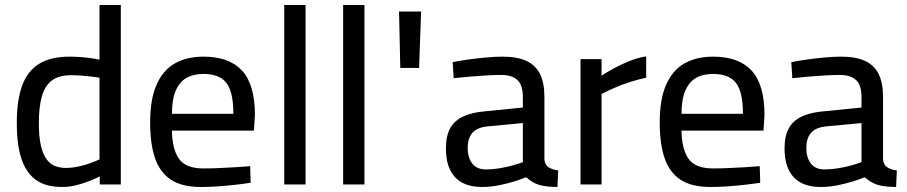

<svg xmlns="http://www.w3.org/2000/svg" viewBox="-20 -736 3617 766"><path d="M229 10Q198 10 171 3.5Q144 -3 121.5 -19.5Q99 -36 82 -65Q65 -94 56 -138.5Q47 -183 47 -246Q47 -335 68 -393.5Q89 -452 135.5 -481Q182 -510 258 -510Q276 -510 298.5 -508.5Q321 -507 342.5 -504Q364 -501 377 -498V-716H462V0H378V-32Q362 -24 337 -14Q312 -4 284 3Q256 10 229 10ZM242 -66Q267 -66 292.5 -71.5Q318 -77 340 -85Q362 -93 377 -100V-426Q365 -428 345 -430.5Q325 -433 303.5 -434.5Q282 -436 264 -436Q215 -436 187 -415Q159 -394 147 -351.5Q135 -309 135 -246Q135 -189 143.5 -153.5Q152 -118 167 -99Q182 -80 201.5 -73Q221 -66 242 -66Z M782 10Q706 10 662 -19Q618 -48 598.5 -105Q579 -162 579 -247Q579 -341 605 -399Q631 -457 678.5 -483.5Q726 -510 792 -510Q894 -510 945.5 -454.5Q997 -399 997 -277L993 -215H666Q667 -141 694 -102.5Q721 -64 792 -64Q820 -64 854 -65.5Q888 -67 921.5 -69Q955 -71 978 -73L980 -7Q956 -3 921 1Q886 5 849.5 7.5Q813 10 782 10ZM666 -282H911Q911 -370 883 -405.5Q855 -441 792 -441Q751 -441 723.5 -425Q696 -409 681 -374Q666 -339 666 -282Z M1114 0V-716H1199V0Z M1349 0V-716H1434V0Z M1577 -465 1572 -690H1660L1652 -465Z M1903 10Q1832 10 1795.5 -29Q1759 -68 1759 -144Q1759 -194 1776.5 -225Q1794 -256 1829.5 -272Q1865 -288 1916 -292L2066 -307V-348Q2066 -397 2044 -417Q2022 -437 1980 -437Q1954 -437 1919.5 -435Q1885 -433 1850.5 -430Q1816 -427 1790 -424L1786 -488Q1810 -493 1844.5 -498Q1879 -503 1916.5 -506.5Q1954 -510 1985 -510Q2043 -510 2080 -493Q2117 -476 2134.5 -440.5Q2152 -405 2152 -349V-99Q2154 -78 2169 -68.5Q2184 -59 2207 -56L2204 10Q2190 10 2176.5 9Q2163 8 2151 6Q2139 4 2129 1Q2114 -4 2102 -11.5Q2090 -19 2079 -29Q2060 -21 2031 -12Q2002 -3 1969 3.5Q1936 10 1903 10ZM1918 -60Q1944 -60 1972 -64.5Q2000 -69 2025 -76Q2050 -83 2066 -89V-245L1927 -232Q1884 -228 1865 -206.5Q1846 -185 1846 -146Q1846 -106 1864.5 -83Q1883 -60 1918 -60Z M2296 0V-500H2380V-434Q2399 -447 2427.5 -462.5Q2456 -478 2490 -492Q2524 -506 2558 -511V-426Q2525 -419 2491 -408Q2457 -397 2428 -384Q2399 -371 2380 -361V0Z M2815 10Q2739 10 2695 -19Q2651 -48 2631.5 -105Q2612 -162 2612 -247Q2612 -341 2638 -399Q2664 -457 2711.5 -483.5Q2759 -510 2825 -510Q2927 -510 2978.5 -454.5Q3030 -399 3030 -277L3026 -215H2699Q2700 -141 2727 -102.5Q2754 -64 2825 -64Q2853 -64 2887 -65.5Q2921 -67 2954.5 -69Q2988 -71 3011 -73L3013 -7Q2989 -3 2954 1Q2919 5 2882.5 7.5Q2846 10 2815 10ZM2699 -282H2944Q2944 -370 2916 -405.5Q2888 -441 2825 -441Q2784 -441 2756.5 -425Q2729 -409 2714 -374Q2699 -339 2699 -282Z M3254 10Q3183 10 3146.5 -29Q3110 -68 3110 -144Q3110 -194 3127.5 -225Q3145 -256 3180.5 -272Q3216 -288 3267 -292L3417 -307V-348Q3417 -397 3395 -417Q3373 -437 3331 -437Q3305 -437 3270.5 -435Q3236 -433 3201.5 -430Q3167 -427 3141 -424L3137 -488Q3161 -493 3195.5 -498Q3230 -503 3267.5 -506.5Q3305 -510 3336 -510Q3394 -510 3431 -493Q3468 -476 3485.5 -440.5Q3503 -405 3503 -349V-99Q3505 -78 3520 -68.5Q3535 -59 3558 -56L3555 10Q3541 10 3527.5 9Q3514 8 3502 6Q3490 4 3480 1Q3465 -4 3453 -11.5Q3441 -19 3430 -29Q3411 -21 3382 -12Q3353 -3 3320 3.5Q3287 10 3254 10ZM3269 -60Q3295 -60 3323 -64.5Q3351 -69 3376 -76Q3401 -83 3417 -89V-245L3278 -232Q3235 -228 3216 -206.5Q3197 -185 3197 -146Q3197 -106 3215.5 -83Q3234 -60 3269 -60Z"/></svg>

Font: Cairo Play Medium
Style: Regular
Weight: 500
Version: Version 3.119